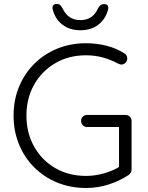

<svg xmlns="http://www.w3.org/2000/svg" viewBox="-20 -925 734 955"><path d="M408 10Q330.5 10 264.9 -16.9Q199.2 -43.8 150.4 -92.5Q101.5 -141.2 74.5 -207Q47.5 -272.8 47.5 -350Q47.5 -427.2 74.5 -493Q101.5 -558.8 150.4 -607.5Q199.2 -656.2 264.9 -683.1Q330.5 -710 408 -710Q461 -710 510.2 -697.4Q559.5 -684.8 598.8 -659.5Q606.2 -655.2 609.6 -648.5Q613 -641.8 613 -634.5Q613 -621 603.8 -612.5Q594.5 -604 584.5 -604Q579.5 -604 575.1 -605.6Q570.8 -607.2 566.5 -609Q532.5 -627.5 492.5 -638.8Q452.5 -650 408 -650Q322 -650 255 -610.8Q188 -571.5 149.8 -503.9Q111.5 -436.2 111.5 -350Q111.5 -264 149.8 -195.9Q188 -127.8 255 -88.9Q322 -50 408 -50Q453 -50 498.4 -63.1Q543.8 -76.2 577.2 -97.5L572 -76.5V-306.8L586.8 -293.2H413.5Q401 -293.2 392.1 -302Q383.2 -310.8 383.2 -323.2Q383.2 -336.5 392.1 -344.9Q401 -353.2 413.5 -353.2H604.5Q617.8 -353.2 626.1 -344.4Q634.5 -335.5 634.5 -323V-81.8Q634.5 -73.8 630.6 -66.8Q626.8 -59.8 620 -54.8Q575.5 -25.2 521 -7.6Q466.5 10 408 10ZM379.8 -774.5Q328.2 -774.5 292.4 -800.9Q256.5 -827.2 242.8 -875Q238.8 -888.8 243.9 -897Q249 -905.2 261.2 -905.2Q274 -905.2 279.4 -899.9Q284.8 -894.5 291.2 -883.5Q304.5 -854.8 326.2 -839.9Q348 -825 379.8 -825Q442 -825 467.5 -883.5Q473.2 -893.8 479.8 -899.1Q486.2 -904.5 497.5 -904.5Q510.8 -904.5 515.9 -897.1Q521 -889.8 517 -875.5Q503.2 -827.2 467.4 -800.9Q431.5 -774.5 379.8 -774.5Z"/></svg>

Font: Quicksand Variable Light
Style: Regular
Weight: 300
Designer: Andrew Paglinawan
Foundry: Andrew Paglinawan
Version: Version 3.004